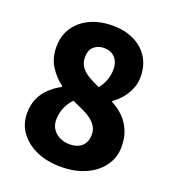

<svg xmlns="http://www.w3.org/2000/svg" viewBox="-139 -865 888 985"><g transform="rotate(20 304.5 -372.0)"><path d="M303 14Q230 14 172.5 -11Q115 -36 81.5 -81Q48 -126 48 -185Q48 -232 64 -267.5Q80 -303 108 -329Q136 -355 170 -373V-378Q127 -410 100 -454Q73 -498 73 -557Q73 -619 103.5 -664Q134 -709 187 -733.5Q240 -758 309 -758Q376 -758 426 -733.5Q476 -709 504 -664.5Q532 -620 532 -559Q532 -524 519 -493Q506 -462 485 -437Q464 -412 438 -394V-389Q474 -371 502 -343.5Q530 -316 546.5 -277.5Q563 -239 563 -188Q563 -131 530.5 -85Q498 -39 439.5 -12.5Q381 14 303 14ZM348 -437Q369 -463 378.5 -491Q388 -519 388 -547Q388 -574 378 -594Q368 -614 349.5 -624.5Q331 -635 305 -635Q274 -635 251.5 -616Q229 -597 229 -557Q229 -528 243.5 -506.5Q258 -485 285 -468.5Q312 -452 348 -437ZM307 -110Q333 -110 353.5 -119Q374 -128 386 -147Q398 -166 398 -195Q398 -219 387.5 -237.5Q377 -256 358 -271Q339 -286 311.5 -299Q284 -312 250 -327Q228 -305 214 -273Q200 -241 200 -206Q200 -176 214.5 -154.5Q229 -133 253.5 -121.5Q278 -110 307 -110Z"/></g></svg>

Font: Noto Sans SC Thin Black
Style: Regular
Weight: 900
Version: Version 2.004-H2;hotconv 1.0.118;makeotfexe 2.5.65603